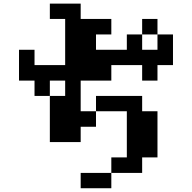

<svg xmlns="http://www.w3.org/2000/svg" viewBox="-20 -879 1040 1040"><path d="M750 -609.4H833V-692.4H750ZM83 -442.4V-609.4H167V-526.4H333V-776.4H250V-859.4H417V-776.4H583V-692.4H500V-609.4H667V-692.4H750V-776.4H833V-692.4H917V-526.4H833V-442.4H750V-526.4H583V-442.4H417V-276.4H500V-192.4H417V-109.4H250V-359.4H167V-442.4ZM250 -359.4H333V-442.4H250ZM583 57.6V140.6H417V57.6ZM583 57.6V-26.4H667V-276.4H500V-359.4H750V-276.4H833V-26.4H750V57.6Z"/></svg>

Font: KH Dot Dougenzaka 12
Style: Regular
Weight: 400
Designer: Original version for X68000 by Keitarou Hiraki (http://hp.vector.co.jp/authors/VA000874/) / TrueType conversion by Homem
Version: Version 1.00.20150527